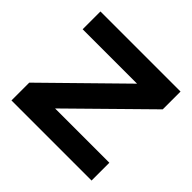

<svg xmlns="http://www.w3.org/2000/svg" viewBox="-169 -884 1068 1068"><g transform="rotate(45 365.0 -350.0)"><path d="M680 0H50V-140L478 -560H50V-700H680V-560L253 -140H680V0Z"/></g></svg>

Font: CAT North
Style: Regular
Weight: 400
Designer: Peter Wiegel
Foundry: Peter Wiegel
Version: Version 1.000